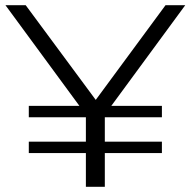

<svg xmlns="http://www.w3.org/2000/svg" viewBox="-20 -720 735 740"><path d="M694 -700 409 -312H604V-268H384V-174H604V-130H384V0H311V-130H91V-174H311V-268H91V-312H286L1 -700H79L349 -335L618 -700Z"/></svg>

Font: mBank
Style: Regular
Weight: 400
Designer: Julieta Ulanovsky
Foundry: Julieta Ulanovsky
Version: Version 7.200;PS 007.200;hotconv 1.0.88;makeotf.lib2.5.64775